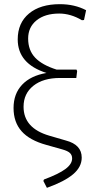

<svg xmlns="http://www.w3.org/2000/svg" viewBox="-20 -724 434 921"><path d="M393 -675 383 -628 373 -627Q319 -659 264 -659Q196 -659 155.5 -626.5Q115 -594 115 -539Q115 -483 148.5 -447.5Q182 -412 252 -390H347L350 -383L346 -350H268Q187 -350 140 -312.5Q93 -275 93 -212Q93 -109 217 -73L296 -50Q372 -30 372 32Q372 77 330.5 112Q289 147 205 177L188 144L191 137Q261 111 293.5 87Q326 63 326 36Q326 20 315.5 10Q305 0 280 -7L202 -29Q122 -51 83.5 -94.5Q45 -138 45 -206Q45 -274 86 -317.5Q127 -361 203 -374Q65 -418 65 -535Q65 -614 119 -659Q173 -704 267 -704Q338 -704 393 -675Z"/></svg>

Font: Luna Sans Light
Style: Regular
Weight: 300
Designer: Juan Pablo del Peral
Foundry: Huerta Tipografica
Version: Version 2.001; ttfautohint (v1.5)